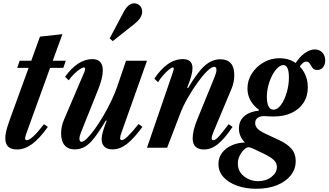

<svg xmlns="http://www.w3.org/2000/svg" viewBox="-20 -891 1982 1158"><path d="M82.5 10.5Q12 10.5 12 -57Q12 -70.5 14.8 -86.8Q17.5 -103 24 -124.5Q30.5 -146 41 -175L152.5 -481.5H84L98.5 -524.5H168.5L221 -670L356.5 -685L298 -524.5H376.5L362 -481.5H282L141 -92Q138 -84 136.2 -78.5Q134.5 -73 133.5 -69.2Q132.5 -65.5 132 -62.8Q131.5 -60 131.5 -57.5Q131.5 -45.5 141.5 -45.5Q156 -45.5 181.2 -68.8Q206.5 -92 245.5 -142L268.5 -125.5Q218 -54.5 173.2 -22Q128.5 10.5 82.5 10.5Z M658.5 10Q627 10 610 -6.2Q593 -22.5 593 -52Q593 -71 600.5 -97Q608 -123 623.5 -163L618.5 -164.5Q578.5 -97 548.5 -59Q518.5 -21 491 -5.5Q463.5 10 430.5 10Q391 10 369.8 -14.8Q348.5 -39.5 348.5 -86Q348.5 -128 365.5 -168L488.5 -456Q491 -461.5 492.2 -467Q493.5 -472.5 493.5 -476.5Q493.5 -484 486 -484Q476.5 -484 459.8 -472.5Q443 -461 425.2 -443.2Q407.5 -425.5 394.5 -406.5L372.5 -428Q409.5 -480 451.2 -507.2Q493 -534.5 536.5 -534.5Q567.5 -534.5 583.8 -518Q600 -501.5 600 -466.5Q600 -442.5 592.5 -412.8Q585 -383 571 -348.5L470 -96.5Q465 -84 462 -73.2Q459 -62.5 459 -54.5Q459 -46 462.2 -40.8Q465.5 -35.5 471 -35.5Q484 -35.5 505.2 -56.5Q526.5 -77.5 552 -113Q577.5 -148.5 603.2 -192.2Q629 -236 651 -282Q673 -328 687 -369L740 -524.5H866.5L713 -92.5Q704.5 -71 704.5 -58Q704.5 -46 714.5 -46Q726.5 -46 749.8 -68Q773 -90 816 -143L839 -126Q786 -53.5 744.2 -21.8Q702.5 10 658.5 10ZM660 -643 641.5 -659.5 726 -819Q754 -871 789 -871Q809.5 -871 823.5 -856.8Q837.5 -842.5 837.5 -820.5Q837.5 -803 826.5 -784.5Q815.5 -766 787.5 -744Z M1210.5 10.5Q1142 10.5 1142 -57Q1142 -104 1171.5 -175L1274.5 -427Q1285.5 -455 1285.5 -470Q1285.5 -488 1272.5 -488Q1255.5 -488 1227.8 -460.5Q1200 -433 1169 -389.5Q1138 -346 1110.5 -297.2Q1083 -248.5 1067 -206L988 0H866.5L1023 -456Q1025.5 -464.5 1026.8 -469Q1028 -473.5 1028 -476.5Q1028 -484 1021.5 -484Q1014 -484 996.8 -469.5Q979.5 -455 961.8 -434.5Q944 -414 933.5 -395L911 -416.5Q945 -469 989 -501.8Q1033 -534.5 1083 -534.5Q1141 -534.5 1141 -479.5Q1141 -461 1134 -434.2Q1127 -407.5 1109 -361.5L1114.5 -360Q1169.5 -454 1213.8 -493.8Q1258 -533.5 1308.5 -533.5Q1393 -533.5 1393 -438Q1393 -394.5 1376.5 -356L1266 -92Q1261.5 -81 1259 -72Q1256.5 -63 1256.5 -57.5Q1256.5 -45.5 1267 -45.5Q1279.5 -45.5 1299.5 -67.5Q1319.5 -89.5 1359 -142L1382.5 -125.5Q1333.5 -53 1293.5 -21.2Q1253.5 10.5 1210.5 10.5Z M1757.5 -502.5Q1785 -546.5 1817 -569.8Q1849 -593 1878.5 -593Q1906.5 -593 1924 -574.2Q1941.5 -555.5 1941.5 -526Q1941.5 -502.5 1928.8 -485.8Q1916 -469 1894 -469Q1873.5 -469 1864.5 -481.8Q1855.5 -494.5 1848.5 -507Q1841.5 -519.5 1827 -519.5Q1816.5 -519.5 1805.2 -509.8Q1794 -500 1779.5 -478ZM1537 201.5Q1584.5 201.5 1617.2 176Q1650 150.5 1650 116.5Q1650 90.5 1629 72Q1608 53.5 1568.5 35L1513.5 8.5Q1489 -3 1479.5 -3Q1467.5 -3 1452.2 11.2Q1437 25.5 1425.8 47.8Q1414.5 70 1414.5 94.5Q1414.5 143 1451.5 172.2Q1488.5 201.5 1537 201.5ZM1629 -229.5Q1653.5 -229.5 1674.8 -258.5Q1696 -287.5 1709.2 -332.5Q1722.5 -377.5 1722.5 -424.5Q1722.5 -461.5 1713.8 -480Q1705 -498.5 1688.5 -498.5Q1672 -498.5 1654.5 -481.8Q1637 -465 1622.2 -437.2Q1607.5 -409.5 1598.5 -375.5Q1589.5 -341.5 1589.5 -307.5Q1589.5 -270.5 1599.5 -250Q1609.5 -229.5 1629 -229.5ZM1526 247.5Q1461.5 247.5 1409.8 229Q1358 210.5 1327.8 177Q1297.5 143.5 1297.5 98.5Q1297.5 59.5 1319.2 30.8Q1341 2 1377.2 -14.2Q1413.5 -30.5 1457 -31.5Q1421 -68.5 1421 -115.5Q1421 -163 1454 -190.8Q1487 -218.5 1540 -223.5L1542.5 -228Q1472.5 -280 1472.5 -358Q1472.5 -405.5 1498.8 -447Q1525 -488.5 1569 -514.2Q1613 -540 1666.5 -540Q1717 -540 1755.2 -516.5Q1793.5 -493 1815 -453.2Q1836.5 -413.5 1836.5 -364.5Q1836.5 -311 1810.8 -271.5Q1785 -232 1739 -210.2Q1693 -188.5 1631.5 -188.5Q1612 -188.5 1601 -189.2Q1590 -190 1582 -190.5Q1553 -192.5 1536 -181.8Q1519 -171 1519 -148Q1519 -132.5 1531 -117.5Q1543 -102.5 1580 -85L1663.5 -46Q1712 -23.5 1737.8 6.2Q1763.5 36 1763.5 80Q1763.5 129 1733.5 166.8Q1703.5 204.5 1650.2 226Q1597 247.5 1526 247.5Z"/></svg>

Font: Libre Caslon Condensed
Style: Italic
Weight: 400
Italic angle: -22.583°
Designer: Pablo Impallari, Rodrigo Fuenzalida, Katja Schimmel, Ertekin Erdin
Foundry: Pablo Impallari, Rodrigo Fuenzalida
Version: Version 2.000;gftools[0.9.33]